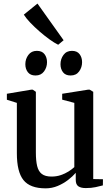

<svg xmlns="http://www.w3.org/2000/svg" viewBox="-20 -1045 626 1076"><path d="M460.5 9Q433.5 9 419 -1Q404.5 -11 404.5 -37V-76.5Q387.5 -56.5 361.5 -36.5Q335.5 -16.5 303.5 -3Q271.5 10.5 235.5 10.5Q148.5 10.5 111.5 -35.8Q74.5 -82 74.5 -186V-468.5L18.5 -486V-519.5L155 -542.5H163.5L181 -530.5V-191Q181 -144.5 188.2 -114.5Q195.5 -84.5 214.5 -70Q233.5 -55.5 268.5 -55.5Q297 -55.5 321 -63.8Q345 -72 364 -84Q383 -96 396.5 -108.5V-468.5L328.5 -486.5V-519.5L473.5 -542.5H482.5L502.5 -530.5V-41.5L557 -40.5L556.5 -6Q539.5 -1.5 515.8 3.8Q492 9 460.5 9ZM178.5 -622Q150.5 -622 136.2 -640.2Q122 -658.5 122 -685Q122 -714.5 139 -737.2Q156 -760 186 -760H187Q215.5 -760 229.5 -741.5Q243.5 -723 243.5 -696.5Q243.5 -667.5 226.8 -644.8Q210 -622 179.5 -622ZM375 -622Q347 -622 333 -640.2Q319 -658.5 319 -685Q319 -714.5 335.8 -737.2Q352.5 -760 383 -760H383.5Q412 -760 426 -741.5Q440 -723 440 -696.5Q440 -667.5 423.5 -644.8Q407 -622 376 -622ZM305.5 -794.5Q285 -804.5 257.5 -824.2Q230 -844 201.5 -868.8Q173 -893.5 149.5 -918.2Q126 -943 113.5 -963L190 -1025L336.5 -819.5L306.5 -794.5Z"/></svg>

Font: Merriweather 72pt Medium
Style: Regular
Weight: 500
Version: Version 2.100